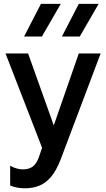

<svg xmlns="http://www.w3.org/2000/svg" viewBox="-20 -780 566 1024"><path d="M113.3 224.2Q93.3 224.2 73.7 220.9Q54 217.6 34.2 209.4V103.5Q49.8 113.4 68.2 118.4Q86.7 123.4 101.4 123.4Q136.1 123.4 156.3 107Q176.4 90.6 188.1 56L204.4 8L9.4 -495H129.8L266.8 -111.1L400.2 -495H516.8L303.1 71.4Q279.9 130.8 251.4 164.1Q222.8 197.3 188.4 210.8Q153.9 224.2 113.3 224.2ZM310.1 -585 400.3 -759.5H506.1L405.3 -585ZM108.2 -585 198.4 -759.5H304.2L203.4 -585Z"/></svg>

Font: Geologica-Sharp
Style: Regular
Weight: 100
Designer: Sindre Bremnes, Frode Helland
Foundry: Monokrom Skriftforlag AS
Version: Version 1.010;gftools[0.9.28]